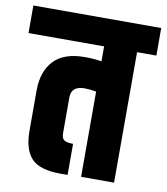

<svg xmlns="http://www.w3.org/2000/svg" viewBox="-117 -736 698 803"><g transform="rotate(10 231.5 -334.5)"><path d="M35 -323Q35 -404 78 -450Q121 -496 210 -496Q230 -496 247.5 -494.5Q265 -493 273 -492L281 -490V-554H-40V-671H503V-554H421V0H281V-362Q254 -367 231 -367Q175 -367 175 -318V-168Q175 -145 186 -137.5Q197 -130 224 -130V2H194Q105 2 70 -35.5Q35 -73 35 -154Z"/></g></svg>

Font: Khand Black
Style: Regular
Weight: 900
Designer: Sanchit Sawaria and Jyotish Sonowal (Devanagari), Satya Rajpurohit (Latin)
Foundry: Indian Type Foundry
Version: Version 2.000;PS 1.0;hotconv 1.0.79;makeotf.lib2.5.61930